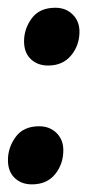

<svg xmlns="http://www.w3.org/2000/svg" viewBox="-20 -472 228 503"><path d="M106.1 -300.3Q78.4 -300.3 60.7 -317.1Q43 -333.9 43 -363.9Q43 -396.6 63.3 -424.1Q83.7 -451.7 125.1 -451.7Q152.4 -451.7 170.3 -434.1Q188.2 -416.6 188.2 -388.8Q188.2 -353.3 166.3 -326.8Q144.4 -300.3 106.1 -300.3ZM63.6 11Q36 11 18.4 -5.8Q0.8 -22.7 0.8 -52.7Q0.8 -85.4 21.1 -113.3Q41.5 -141.2 82.6 -141.2Q110.1 -141.2 128 -123.7Q145.9 -106.2 145.9 -78.3Q145.9 -42.1 124.3 -15.5Q102.7 11 63.6 11Z"/></svg>

Font: Faustina Light
Style: Italic
Weight: 300
Italic angle: -8°
Designer: Alfonso Garcia
Foundry: http://www.omnibus-type.com
Version: Version 1.200